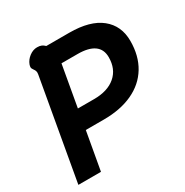

<svg xmlns="http://www.w3.org/2000/svg" viewBox="-165 -852 951 986"><g transform="rotate(-30 310.0 -359.0)"><path d="M124 -594Q125 -598 125 -604Q125 -616 116.5 -627Q108 -638 108 -646Q108 -652 111 -661Q120 -685 142 -701.5Q164 -718 188 -718Q204 -718 214 -713.5Q224 -709 233 -700H369Q492 -700 556 -648.5Q620 -597 620 -507Q620 -419 581.5 -355.5Q543 -292 471 -258.5Q399 -225 300 -225H193L153 0H19ZM309 -341Q390 -341 436 -380.5Q482 -420 482 -490Q482 -537 449 -560.5Q416 -584 352 -584H256L213 -341Z"/></g></svg>

Font: Niramit
Style: Bold Italic
Weight: 700
Italic angle: -10°
Designer: Katatrad Aksorn Co.,Ltd.
Foundry: Cadson Demak Co.,Ltd.
Version: Version 1.001; ttfautohint (v1.6)